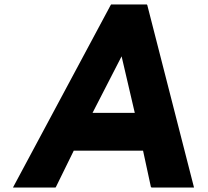

<svg xmlns="http://www.w3.org/2000/svg" viewBox="-20 -832 931 859"><path d="M477 -812 475 -809 38 7H228L230 5L310 -158H620L655 4L658 7H848L639 -809L637 -812ZM524 -580 583 -327H394Z"/></svg>

Font: Hussar Woodtype
Style: SeBdObl
Weight: 900
Foundry: Cannot Into Space Fonts
Version: Version 1.07